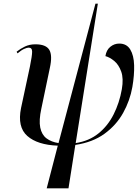

<svg xmlns="http://www.w3.org/2000/svg" viewBox="-20 -780 758 1040"><path d="M233 240 293 9Q183 5 128 -43.5Q73 -92 94 -195L142 -419Q154 -478 154 -500Q154 -522 135 -522Q126 -522 110.5 -515Q95 -508 75 -491L70 -500Q90 -516 115 -528Q140 -540 172 -540Q229 -540 247 -510Q265 -480 250 -412L204 -192Q190 -128 198 -89Q206 -50 232 -30.5Q258 -11 297 -5L497 -760H510L390 -5Q462 -16 513 -57Q564 -98 595.5 -160.5Q627 -223 640 -297Q650 -355 636.5 -392.5Q623 -430 598.5 -450Q574 -470 551 -476Q556 -509 577.5 -526.5Q599 -544 626 -544Q666 -544 685.5 -512Q705 -480 706.5 -426.5Q708 -373 697 -309Q684 -235 647 -168.5Q610 -102 546 -55.5Q482 -9 388 5L351 240Z"/></svg>

Font: Noto Serif Display Medium
Style: Italic
Weight: 500
Italic angle: -12°
Designer: Monotype Design Team
Foundry: Monotype Imaging Inc.
Version: Version 2.009